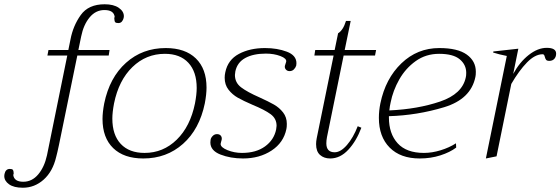

<svg xmlns="http://www.w3.org/2000/svg" viewBox="-137 -732 2624 899"><path d="M443 -656Q443 -651 442 -648Q440 -639 434 -631.5Q428 -624 417 -624Q406 -624 402.5 -628Q399 -632 399 -638.5Q399 -645 398 -648Q400 -652 400 -653Q396 -685 352 -685Q311 -685 282.5 -650.5Q254 -616 243 -561L230 -498H376L372 -472H225L139 -53Q131 -15 126 3Q110 71 67.5 109Q25 147 -30 147Q-72 147 -94.5 131Q-117 115 -117 92Q-117 86 -116 83Q-111 59 -91 59Q-80 59 -77 63Q-74 67 -73.5 73Q-73 79 -73 82Q-73 83 -74 84.5Q-75 86 -75 87Q-71 119 -28 119Q13 119 42 84.5Q71 50 83 -5L178 -472H85L90 -498H183L193 -547Q205 -611 241 -661.5Q277 -712 353 -712Q395 -712 419 -695.5Q443 -679 443 -656Z M343 -175Q343 -206 351 -248Q376 -369 453 -438Q530 -507 639 -507Q730 -507 780 -458.5Q830 -410 830 -322Q830 -290 822 -248Q797 -127 720 -58.5Q643 10 534 10Q443 10 393 -38.5Q343 -87 343 -175ZM776 -248Q784 -290 784 -320Q784 -396 745 -438Q706 -480 635 -480Q547 -480 483 -418Q419 -356 397 -248Q389 -206 389 -177Q389 -100 428.5 -58Q468 -16 540 -16Q627 -16 690.5 -78Q754 -140 776 -248Z M848 -65Q848 -73 849 -77Q850 -86 858.5 -95Q867 -104 879 -104Q891 -104 897 -96.5Q903 -89 901 -78Q900 -73 898 -67Q896 -61 896 -58Q896 -42 928 -29Q960 -16 996 -16Q1062 -16 1104 -46.5Q1146 -77 1156 -126Q1158 -138 1158 -143Q1158 -177 1130 -197.5Q1102 -218 1046 -241Q1002 -260 976.5 -274.5Q951 -289 933 -312Q915 -335 915 -368Q915 -381 918 -394Q930 -452 981.5 -479.5Q1033 -507 1104 -507Q1161 -507 1206 -490Q1251 -473 1251 -436Q1251 -429 1250 -425Q1247 -415 1239 -407Q1231 -399 1219 -399Q1208 -399 1201.5 -406.5Q1195 -414 1197 -424Q1197 -426 1203 -443Q1206 -458 1176 -469.5Q1146 -481 1108 -481Q1049 -481 1011.5 -460.5Q974 -440 965 -398Q963 -386 963 -381Q963 -345 992 -323Q1021 -301 1078 -276Q1120 -257 1145.5 -242.5Q1171 -228 1188.5 -205.5Q1206 -183 1206 -152Q1206 -136 1204 -128Q1191 -64 1134.5 -27Q1078 10 1001 10Q942 10 895 -8.5Q848 -27 848 -65Z M1394 -90Q1391 -74 1391 -61Q1391 -19 1430 -19Q1458 -19 1487.5 -53Q1517 -87 1538 -141L1555 -134Q1532 -72 1494 -31Q1456 10 1409 10Q1380 10 1361.5 -6.5Q1343 -23 1343 -57Q1343 -70 1346 -85L1425 -472H1335L1339 -498H1430L1446 -576Q1470 -591 1483 -634H1505L1477 -498H1624L1619 -472H1472Z M2091 -396Q2091 -380 2089 -372Q2068 -268 1942.5 -230Q1817 -192 1684 -188V-182Q1684 -106 1725 -61Q1766 -16 1848 -16Q1886 -16 1926.5 -28.5Q1967 -41 1998 -61L1999 -41Q1970 -19 1925 -4.5Q1880 10 1828 10Q1738 10 1687.5 -41Q1637 -92 1637 -180Q1637 -214 1644 -248Q1668 -364 1742.5 -435.5Q1817 -507 1920 -507Q2006 -507 2048.5 -476.5Q2091 -446 2091 -396ZM2046 -391Q2046 -429 2015.5 -454.5Q1985 -480 1919 -480Q1857 -480 1809.5 -446Q1762 -412 1732.5 -360Q1703 -308 1692 -252Q1688 -235 1686 -215Q1819 -221 1923.5 -256.5Q2028 -292 2044 -370Q2046 -377 2046 -391Z M2467 -481Q2467 -466 2458.5 -456.5Q2450 -447 2435 -447Q2424 -447 2420 -452Q2416 -457 2413.5 -467.5Q2411 -478 2404 -478Q2368 -478 2330.5 -439.5Q2293 -401 2257 -339L2188 0L2138 10L2236 -470Q2200 -477 2172 -486L2173 -491L2290 -504L2266 -386Q2296 -441 2338.5 -474.5Q2381 -508 2423 -508Q2467 -508 2467 -481Z"/></svg>

Font: Trirong ExtraLight
Style: Italic
Weight: 275
Italic angle: -12°
Designer: Katatrad Team
Foundry: CadsonDemak
Version: Version 1.003